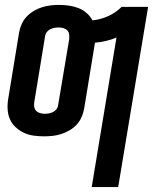

<svg xmlns="http://www.w3.org/2000/svg" viewBox="-20 -548 640 783"><path d="M354 215 455 -395Q434 -386 412 -381Q390 -376 368 -374Q368 -374 367.5 -373.5Q367 -373 367 -372L323 -104Q320 -87 312.5 -70Q305 -53 292.5 -39.5Q280 -26 263.5 -16.5Q247 -7 230 -1.5Q213 4 195.5 6Q178 8 160 8Q138 8 116.5 5Q95 2 76.5 -7Q58 -16 43 -30Q28 -44 20 -63Q12 -82 11 -104Q10 -126 14 -148L58 -416Q61 -433 68.5 -450Q76 -467 89 -480.5Q102 -494 118 -503.5Q134 -513 151.5 -518.5Q169 -524 186.5 -526Q204 -528 221 -528Q242 -528 262 -525Q282 -522 300 -515Q318 -508 333 -495Q348 -482 357 -465Q389 -468 420.5 -482Q452 -496 476 -520H584L462 215ZM162 -84Q170 -84 179 -85.5Q188 -87 196 -91Q204 -95 210 -102.5Q216 -110 217 -119L262 -387Q263 -397 262 -407Q261 -417 255 -423.5Q249 -430 239.5 -433Q230 -436 220 -436Q211 -436 202.5 -434.5Q194 -433 185.5 -429Q177 -425 171 -417.5Q165 -410 164 -401L120 -133Q118 -123 119.5 -113Q121 -103 127 -96.5Q133 -90 142.5 -87Q152 -84 162 -84Z"/></svg>

Font: Iosevka SS04 SmBd Ex Obl
Style: Regular
Weight: 600
Width: 7
Italic angle: -9°
Monospace: yes
Designer: Belleve Invis
Foundry: Belleve Invis
Version: Version 19.0.0; ttfautohint (v1.8.4)